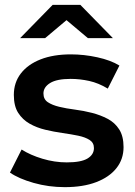

<svg xmlns="http://www.w3.org/2000/svg" viewBox="-20 -764 555 791"><path d="M247 7Q180 7 118.5 -10.5Q57 -28 21 -53L69 -148Q105 -125 155 -110Q205 -95 255 -95Q314 -95 340.5 -111Q367 -127 367 -154Q367 -176 349 -187.5Q331 -199 302 -205Q273 -211 237.5 -216Q202 -221 166.5 -229.5Q131 -238 102 -254.5Q73 -271 55 -299Q37 -327 37 -373Q37 -424 66 -461.5Q95 -499 147.5 -519.5Q200 -540 272 -540Q326 -540 381 -528Q436 -516 472 -494L424 -399Q386 -422 347.5 -430.5Q309 -439 271 -439Q214 -439 186.5 -422Q159 -405 159 -379Q159 -355 177 -343Q195 -331 224 -324Q253 -317 288.5 -312.5Q324 -308 359 -299Q394 -290 423.5 -274.5Q453 -259 471 -231Q489 -203 489 -158Q489 -108 459.5 -71Q430 -34 376 -13.5Q322 7 247 7ZM63 -607 197 -744H311L445 -607H342L254 -681L166 -607Z"/></svg>

Font: Montserrat Thin SemiBold
Style: Regular
Weight: 600
Version: Version 9.000